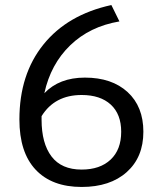

<svg xmlns="http://www.w3.org/2000/svg" viewBox="-20 -731 637 762"><path d="M549 -208Q549 -107 483 -48Q417 11 304 11Q186 11 121.5 -57.5Q57 -126 57 -257Q57 -436 152.5 -554.5Q248 -673 422 -711L454 -646Q336 -626 258.5 -551Q181 -476 156 -361Q215 -423 317 -423Q424 -423 486.5 -365.5Q549 -308 549 -208ZM461 -208Q461 -278 419.5 -316Q378 -354 304 -354Q197 -354 145 -270V-256Q145 -162 184.5 -110Q224 -58 304 -58Q377 -58 419 -97.5Q461 -137 461 -208Z"/></svg>

Font: KoHo Medium
Style: Regular
Weight: 500
Version: Version 1.000; ttfautohint (v1.6)